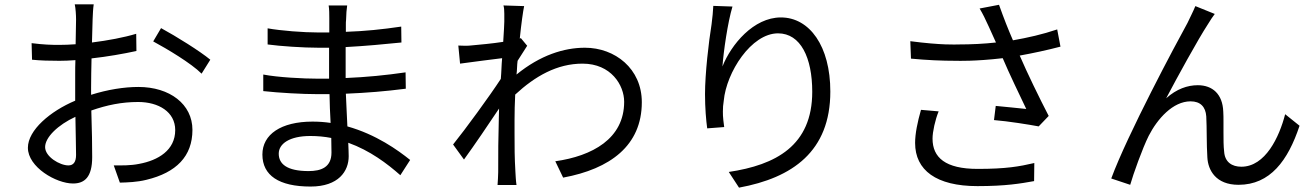

<svg xmlns="http://www.w3.org/2000/svg" viewBox="-20 -816 6040 881"><path d="M398 -414C398 -454 399 -501 400 -548C472 -556 546 -569 606 -582L605 -661C549 -644 474 -630 402 -621C403 -665 404 -704 405 -728C406 -751 407 -777 410 -796H323C327 -779 329 -746 329 -726C329 -707 328 -665 327 -613C300 -611 275 -610 251 -610C215 -610 181 -611 125 -618L127 -542C166 -538 208 -537 253 -537C275 -537 299 -538 326 -540C325 -517 325 -497 325 -474V-354C211 -306 108 -219 108 -138C108 -49 238 26 315 26C368 26 403 -3 403 -95C403 -137 402 -226 399 -309C471 -334 538 -348 614 -348C707 -348 784 -303 784 -219C784 -127 706 -80 618 -64C579 -56 539 -57 502 -57L530 22C565 21 608 20 652 9C789 -24 863 -99 863 -220C863 -338 759 -417 615 -417C550 -417 474 -405 398 -381ZM683 -626C746 -592 857 -526 905 -478L945 -542C898 -581 789 -649 719 -687ZM294 -57C254 -57 187 -97 187 -141C187 -186 246 -243 326 -280C327 -208 329 -141 329 -105C329 -73 317 -57 294 -57Z M1862 -82C1806 -127 1706 -199 1574 -236C1571 -283 1570 -335 1567 -386C1663 -390 1749 -397 1842 -409L1841 -484C1752 -471 1662 -462 1566 -458V-600C1659 -605 1742 -613 1822 -621L1821 -694C1733 -681 1655 -673 1567 -670V-702C1567 -711 1567 -718 1568 -725C1569 -754 1570 -772 1573 -791H1488C1491 -776 1491 -748 1491 -732V-667H1440C1373 -667 1269 -675 1208 -686V-612C1267 -604 1371 -597 1441 -597H1490V-455H1437C1373 -455 1255 -461 1188 -474V-398C1260 -390 1368 -384 1437 -384H1492C1493 -343 1494 -296 1497 -252C1470 -256 1443 -258 1414 -258C1269 -258 1184 -199 1184 -107C1184 -11 1260 40 1405 40C1534 40 1580 -31 1580 -99C1580 -114 1579 -136 1578 -161C1678 -125 1757 -65 1817 -12ZM1501 -116C1501 -48 1453 -31 1396 -31C1296 -31 1259 -64 1259 -111C1259 -156 1308 -192 1404 -192C1437 -192 1469 -189 1500 -183C1500 -156 1501 -133 1501 -116Z M2370 -641 2365 -639C2372 -708 2380 -764 2385 -788L2290 -791C2293 -782 2294 -770 2294 -753V-717C2294 -706 2292 -671 2289 -624C2238 -616 2180 -611 2148 -608C2124 -605 2106 -606 2083 -607L2091 -524C2153 -532 2239 -544 2284 -549C2281 -518 2281 -486 2278 -454C2228 -377 2114 -221 2059 -153L2109 -84C2157 -150 2222 -246 2270 -318C2270 -303 2269 -291 2269 -280C2266 -170 2266 -121 2266 -26C2266 -10 2264 18 2263 33H2350C2347 14 2346 -10 2345 -27C2341 -94 2341 -143 2341 -203V-266C2341 -303 2342 -341 2344 -382C2436 -467 2536 -524 2653 -524C2784 -524 2844 -425 2844 -349C2844 -179 2697 -100 2528 -76L2564 -1C2780 -41 2925 -148 2925 -347C2925 -501 2802 -597 2664 -597C2568 -597 2459 -563 2350 -474C2353 -495 2352 -517 2355 -537C2370 -561 2387 -587 2399 -606Z M3253 -789C3252 -765 3249 -735 3245 -704C3232 -624 3215 -478 3215 -384C3215 -320 3220 -264 3225 -227L3303 -233C3296 -282 3297 -300 3297 -304C3297 -320 3298 -337 3301 -354C3313 -484 3427 -663 3550 -663C3654 -663 3707 -551 3707 -395C3707 -147 3539 -59 3324 -27L3371 45C3616 0 3790 -121 3790 -396C3790 -604 3695 -736 3563 -736C3438 -736 3335 -612 3295 -511C3300 -580 3319 -713 3341 -786Z M4831 -681C4763 -658 4696 -643 4628 -631C4605 -684 4588 -727 4564 -794L4475 -777C4491 -750 4500 -731 4517 -694L4550 -621C4496 -615 4438 -612 4375 -612C4368 -612 4302 -608 4157 -627L4160 -547C4233 -540 4301 -537 4369 -537C4376 -537 4452 -534 4581 -549C4610 -480 4660 -377 4689 -316C4656 -319 4586 -327 4549 -330L4541 -265C4605 -260 4704 -244 4746 -236L4792 -284C4749 -367 4693 -482 4659 -561C4720 -572 4785 -586 4846 -602ZM4206 -312C4190 -256 4179 -203 4179 -160C4179 -35 4276 38 4465 38C4595 38 4664 26 4725 15L4726 -68C4657 -52 4597 -41 4466 -41C4318 -41 4259 -93 4259 -180C4259 -211 4271 -266 4287 -305Z M5465 -788C5453 -759 5440 -735 5429 -711C5376 -615 5153 -198 5079 3L5166 32C5180 -17 5222 -135 5251 -193C5291 -271 5362 -351 5443 -351C5488 -351 5512 -326 5515 -282C5518 -229 5516 -154 5520 -94C5523 -35 5559 32 5663 32C5808 32 5890 -79 5943 -239L5877 -292C5850 -187 5786 -51 5676 -51C5633 -51 5600 -72 5597 -121C5594 -145 5594 -176 5594 -209V-258C5594 -274 5594 -289 5593 -304C5590 -384 5544 -425 5476 -425C5429 -425 5379 -408 5331 -365C5382 -462 5477 -635 5522 -704C5534 -724 5545 -740 5554 -752Z"/></svg>

Font: Spoqa Han Sans Neo Regular
Style: Regular
Weight: 400
Designer: [Spoqa Han Sans Neo] Dong-huui Kim  Younghwa Kang  Yujin Lee  [Noto Sans] Ryoko NISHIZUKA  (kana & ideographs); Paul D. 
Foundry: Spoqa (http://www.spoqa-han-sans.com)
Version: Version 1.000